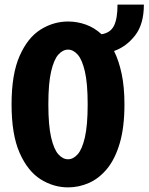

<svg xmlns="http://www.w3.org/2000/svg" viewBox="-20 -799 642 830"><path d="M274.5 11Q211 11 155.2 -24.2Q99.5 -59.5 64.8 -138.2Q30 -217 30 -348Q30 -478.5 64.8 -557.2Q99.5 -636 155.2 -671Q211 -706 274.5 -706Q313.5 -706 350.8 -692.8Q388 -679.5 419 -651Q457.5 -657 472.8 -687.8Q488 -718.5 488 -779H602Q602 -694.5 564 -645.8Q526 -597 473 -578.5Q494 -536.5 506 -479.5Q518 -422.5 518 -348Q518 -249.5 498 -181Q478 -112.5 443.5 -70.2Q409 -28 365.2 -8.5Q321.5 11 274.5 11ZM274.5 -110.5Q296.5 -110.5 315.8 -132Q335 -153.5 347 -205.2Q359 -257 359 -348Q359 -438.5 347 -490Q335 -541.5 315.8 -563Q296.5 -584.5 274.5 -584.5Q251.5 -584.5 232.2 -563Q213 -541.5 201 -490Q189 -438.5 189 -348Q189 -257 201 -205.2Q213 -153.5 232.2 -132Q251.5 -110.5 274.5 -110.5Z"/></svg>

Font: Trispace SemiCondensed
Style: Bold
Weight: 700
Width: 4
Designer: Tyler Finck
Foundry: Etcetera Type Company
Version: Version 1.210; ttfautohint (v1.8.3)